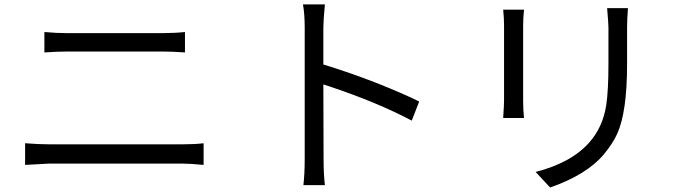

<svg xmlns="http://www.w3.org/2000/svg" viewBox="-20 -794 3040 855"><path d="M91.8 -59.6V-156.2Q149.4 -151.4 197.3 -151.4H795.9Q850.6 -151.4 886.7 -156.2V-59.6Q826.2 -65.4 795.9 -65.4H197.3Q191.4 -65.4 91.8 -59.6ZM177.7 -560.5V-651.4Q231.4 -646.5 276.4 -646.5H705.1Q756.8 -646.5 803.7 -651.4V-560.5Q747.1 -564.5 705.1 -564.5H277.3Q239.3 -564.5 177.7 -560.5Z M1846.7 -341.8 1813.5 -256.8Q1663.1 -336.9 1447.3 -409.2Q1432.6 -414.1 1419.9 -418L1420.9 -87.9Q1420.9 -19.5 1426.8 30.3H1331.1Q1336.9 -18.6 1336.9 -87.9V-669.9Q1336.9 -732.4 1329.1 -774.4H1426.8Q1419.9 -701.2 1419.9 -669.9V-506.8Q1624 -444.3 1810.5 -359.4Q1830.1 -349.6 1846.7 -341.8Z M2220.7 -751H2313.5Q2309.6 -713.9 2309.6 -678.7V-344.7Q2309.6 -303.7 2313.5 -268.6H2220.7Q2224.6 -327.1 2224.6 -345.7V-678.7Q2224.6 -713.9 2220.7 -751ZM2683.6 -757.8H2776.4Q2772.5 -708 2772.5 -671.9V-509.8Q2772.5 -294.9 2728.5 -198.2Q2708 -153.3 2668 -105.5Q2591.8 -15.6 2429.7 41L2365.2 -28.3Q2525.4 -69.3 2605.5 -161.1Q2665 -229.5 2679.7 -326.2Q2689.5 -389.6 2689.5 -513.7V-671.9Q2689.5 -686.5 2683.6 -757.8Z"/></svg>

Font: Taipei Sans TC Beta
Style: Regular
Weight: 400
Designer: JT Foundry
Foundry: JT Foundry
Version: Version 1.000